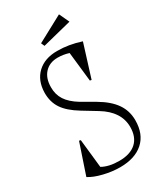

<svg xmlns="http://www.w3.org/2000/svg" viewBox="-199 -839 780 929"><g transform="rotate(-30 191.0 -374.5)"><path d="M19 -21 76.2 -190.9 85 -189 102.1 -29.8Q139.2 -8.8 196.8 -8.8Q258.3 -8.8 291.3 -38.8Q324.2 -68.8 324.2 -125Q324.2 -210.4 232.9 -266.1L155.8 -313Q97.7 -348.1 72.5 -386Q47.4 -423.8 47.9 -475.1Q49.3 -542.5 90.3 -581.3Q131.3 -620.1 201.2 -620.1Q266.1 -620.1 333 -598.1L275.9 -415L267.1 -417L249 -581.1Q218.8 -590.8 187 -590.8Q141.6 -590.8 114.7 -561.8Q87.9 -532.7 87.9 -482.9Q87.4 -442.4 107.4 -411.4Q127.4 -380.4 171.9 -353L246.1 -310.1Q305.2 -275.4 333.5 -234.4Q361.8 -193.4 361.8 -141.1Q361.8 -63.5 314.9 -21.7Q268.1 20 185.1 20Q140.6 20 93.8 8.5Q46.9 -2.9 19 -21ZM152.8 -690.9 297.9 -769 324.2 -712.9 161.1 -671.9Z"/></g></svg>

Font: Halibut Cnd Thin
Style: Regular
Weight: 250
Width: 3
Designer: Matteo Maggi
Foundry: Collletttivo
Version: Version 3.080 | FøM Fix